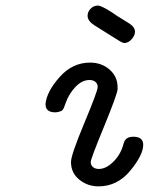

<svg xmlns="http://www.w3.org/2000/svg" viewBox="-20 -659 565 684"><path d="M142.1 -288.1Q146 -332 191.9 -384Q237.8 -436 300.8 -436Q341.8 -436 370.4 -411.1Q398.9 -386.2 398.9 -348.1V-341.8Q398.9 -325.7 351.1 -209.2Q303.2 -92.8 303.2 -81.8Q303.2 -70.8 311 -64Q318.8 -57.1 332 -57.1Q356.9 -57.1 382.1 -81.1Q407.2 -105 418 -139.2Q418 -140.1 418.9 -143.1Q419.9 -146 420.4 -147.5Q420.9 -148.9 421.9 -151.9Q422.9 -154.8 423.8 -156.5Q424.8 -158.2 426.5 -160.6Q428.2 -163.1 430.2 -164.6Q432.1 -166 434.6 -167.5Q437 -168.9 439.9 -169.9Q442.9 -170.9 447 -171.4Q451.2 -171.9 455.1 -171.9Q490.2 -171.9 490.2 -143.1Q490.2 -106.9 444.1 -51Q397.9 4.9 331.1 4.9Q292 4.9 262.5 -19Q232.9 -43 232.9 -82Q232.9 -106.9 280.5 -220.9Q328.1 -335 328.1 -349.1Q328.1 -360.4 320.1 -367.2Q312 -374 298.8 -374Q272 -374 248.5 -349.1Q225.1 -324.2 213.9 -292Q212.9 -290 210.9 -283.9Q209 -277.8 208 -275.9Q207 -273.9 204.6 -269.5Q202.1 -265.1 198.5 -263.7Q194.8 -262.2 189 -260.5Q183.1 -258.8 175.8 -258.8Q142.1 -259.3 142.1 -288.1ZM292 -603Q292 -617.2 303 -628.2Q314 -639.2 328.6 -639.2Q339.8 -639.2 372.1 -619.1Q378.9 -615.2 396 -603Q422.9 -585.9 440.9 -575.2Q460.9 -562 460.9 -545.9Q460.9 -532.7 449 -519.3Q437 -505.9 423.8 -505.9H420.9Q415 -505.9 377 -530.8Q341.8 -552.7 314.9 -569.8Q292 -585 292 -603Z"/></svg>

Font: CMU Typewriter Text
Style: Italic
Weight: 500
Italic angle: -14.04°
Version: Version 0.7.0